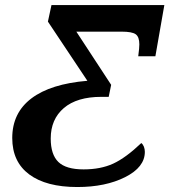

<svg xmlns="http://www.w3.org/2000/svg" viewBox="-20 -734 675 765"><path d="M170.9 -647.9 185.1 -713.9H634.8L599.1 -509.8H530.8L534.2 -539.1Q534.2 -544.4 534.7 -548.8Q535.2 -553.2 535.2 -557.1Q535.2 -586.9 520.8 -597.4Q506.3 -607.9 464.8 -607.9H284.2L422.9 -396L413.1 -348.1H383.8Q286.6 -348.1 234.4 -303.5Q182.1 -258.8 182.1 -182.1Q182.1 -118.2 212.6 -88.6Q243.2 -59.1 313 -59.1Q380.9 -59.1 430.9 -82Q481 -105 543 -164.1Q549.8 -158.7 553.5 -149.2Q557.1 -139.6 557.1 -128.9Q557.1 -67.9 478.8 -28.3Q400.4 11.2 288.1 11.2Q164.1 11.2 96.4 -39.1Q28.8 -89.4 28.8 -184.1Q28.8 -284.2 105.2 -342Q181.6 -399.9 328.1 -412.1Z"/></svg>

Font: Droid Serif
Style: Bold Italic
Weight: 700
Italic angle: -12°
Designer: Monotype Design team
Foundry: Monotype Imaging Inc.
Version: Version 1.03